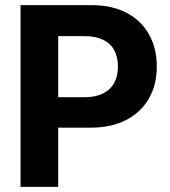

<svg xmlns="http://www.w3.org/2000/svg" viewBox="-20 -727 663 747"><path d="M59.9 -707H336.6Q415.6 -707 472.8 -676.9Q530.1 -646.8 560 -592.6Q590 -538.5 590 -468Q590 -397.5 559.5 -344Q528.9 -290.4 471.1 -260.4Q413.2 -230.3 333.2 -230.3H155.2V-348.8H309.9Q352.4 -348.8 381.5 -363.7Q410.6 -378.6 424.8 -405.4Q438.9 -432.3 438.9 -468Q438.9 -504.3 424.8 -530.9Q410.6 -557.5 381.6 -571.9Q352.6 -586.3 309.5 -586.3H206.4V0H59.9Z"/></svg>

Font: Pretendard JP Variable
Style: Regular
Weight: 400
Designer: Base glyphs from Inter by Rasmus Andersson; Hangul glyphs from Noto Sans CJK(Source Han Sans) by Jang Soo-young and Kang
Foundry: Kil Hyung-jin
Version: Version 1.307;Glyphs 3.2 (3192)